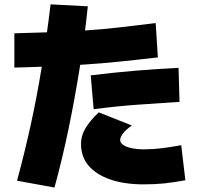

<svg xmlns="http://www.w3.org/2000/svg" viewBox="-20 -831 920 877"><path d="M57.8 -5.6Q92.2 -132.2 120.6 -261.7Q148.9 -391.1 171.1 -527.2Q193.3 -663.3 211.1 -811.1L381.1 -802.2Q366.7 -662.2 344.4 -522.8Q322.2 -383.3 293.9 -246.1Q265.6 -108.9 228.9 25.6ZM45.6 -678.9Q134.4 -681.1 213.9 -683.9Q293.3 -686.7 368.9 -691.7Q444.4 -696.7 522.8 -705.6Q601.1 -714.4 691.1 -725.6L701.1 -568.9Q606.7 -557.8 524.4 -549.4Q442.2 -541.1 365 -536.1Q287.8 -531.1 210 -527.8Q132.2 -524.4 45.6 -522.2ZM350 -174.4Q350 -211.1 370.6 -245.6Q391.1 -280 431.1 -317.8L582.2 -257.8Q557.8 -241.1 543.3 -223.3Q528.9 -205.6 528.9 -191.1Q528.9 -178.9 542.2 -169.4Q555.6 -160 580 -154.4Q604.4 -148.9 636.7 -148.9Q678.9 -148.9 718.9 -153.9Q758.9 -158.9 807.8 -167.8L826.7 -7.8Q773.3 2.2 730.6 6.7Q687.8 11.1 636.7 11.1Q547.8 11.1 483.9 -11.1Q420 -33.3 385 -73.9Q350 -114.4 350 -174.4ZM394.4 -486.7Q500 -500 601.1 -508.3Q702.2 -516.7 795.6 -521.1L800 -365.6Q708.9 -360 608.9 -352.8Q508.9 -345.6 407.8 -332.2Z"/></svg>

Font: Paperlogy 9 Black
Style: Regular
Weight: 900
Designer: redesigned by Lee Juim, glyphs from Gmarket Sans & Montserrat
Foundry: PT&
Version: Version 1.001